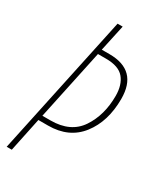

<svg xmlns="http://www.w3.org/2000/svg" viewBox="-183 -780 711 846"><g transform="rotate(30 173.0 -357.0)"><path d="M2 0H28L64 -172H113Q219 -172 276.5 -246Q334 -320 334 -435Q334 -580 190 -580H151L180 -714H154ZM70 -197 146 -555H187Q252 -555 279 -522.5Q306 -490 306 -434Q306 -336 259.5 -266.5Q213 -197 111 -197Z"/></g></svg>

Font: Noto Sans Display Condensed Thin
Style: Italic
Weight: 250
Width: 3
Italic angle: -12°
Designer: Monotype Design Team
Foundry: Monotype Imaging Inc.
Version: Version 1.900